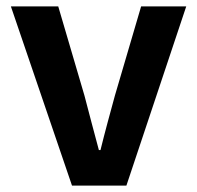

<svg xmlns="http://www.w3.org/2000/svg" viewBox="-20 -580 616 600"><path d="M205 0H375L562 -560H421L339 -281C324 -226 308 -168 294 -111H289C274 -168 258 -226 244 -281L162 -560H14Z"/></svg>

Font: Noto Sans CJK KR Bold
Style: Regular
Weight: 700
Designer: Ryoko NISHIZUKA (kana & ideographs); Paul D. Hunt (Latin, Greek & Cyrillic); Wenlong ZHANG (bopomofo); Sandoll Communica
Foundry: Adobe Systems Incorporated
Version: Version 1.004;PS 1.004;hotconv 1.0.82;makeotf.lib2.5.63406